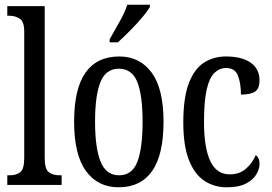

<svg xmlns="http://www.w3.org/2000/svg" viewBox="-20 -786 1154 816"><path d="M11 0V-41H21Q50 -41 66.5 -54.5Q83 -68 83 -115V-651Q83 -695 63.5 -707Q44 -719 21 -719H11V-760H170V-115Q170 -68 187 -54.5Q204 -41 233 -41H242V0Z M484 10Q396 10 345.5 -59Q295 -128 295 -269Q295 -409 343.5 -477.5Q392 -546 487 -546Q574 -546 624.5 -477.5Q675 -409 675 -269Q675 -128 626.5 -59Q578 10 484 10ZM486 -41Q542 -41 564 -99Q586 -157 586 -269Q586 -381 563.5 -437.5Q541 -494 485 -494Q430 -494 407 -437.5Q384 -381 384 -269Q384 -157 407.5 -99Q431 -41 486 -41ZM446 -619Q467 -657 488.5 -694.5Q510 -732 521 -766H617V-756Q607 -739 584 -711.5Q561 -684 533 -656Q505 -628 481 -606H446Z M944 10Q890 10 848 -18Q806 -46 782.5 -107Q759 -168 759 -265Q759 -372 783 -433.5Q807 -495 848 -520.5Q889 -546 940 -546Q1008 -546 1045.5 -519.5Q1083 -493 1083 -444Q1083 -410 1064.5 -397Q1046 -384 1004 -384Q1004 -431 991.5 -464Q979 -497 941 -497Q913 -497 891.5 -476.5Q870 -456 858.5 -406Q847 -356 847 -266Q847 -159 873.5 -102Q900 -45 956 -45Q999 -45 1026.5 -70Q1054 -95 1067 -127Q1075 -121 1079 -112Q1083 -103 1083 -89Q1083 -68 1069.5 -45Q1056 -22 1025.5 -6Q995 10 944 10Z"/></svg>

Font: Noto Serif Hebrew ExtraCondensed
Style: Regular
Weight: 400
Width: 2
Designer: Monotype Design Team
Foundry: Monotype Imaging Inc.
Version: Version 2.004; ttfautohint (v1.8.4.7-5d5b)